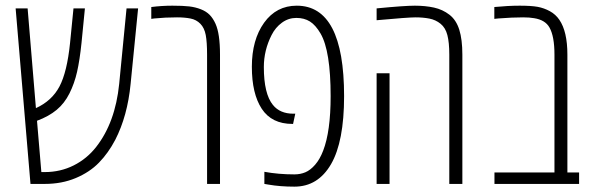

<svg xmlns="http://www.w3.org/2000/svg" viewBox="-20 -660 2113 689"><path d="M140.6 0H89.4L36.1 -629.9H79.1L108.9 -272Q166 -297.9 193.4 -349.6Q220.7 -401.4 231.4 -505.9L243.7 -629.9H284.7L272.5 -505.9Q266.1 -444.3 256.6 -402.3Q247.1 -360.4 229.2 -324.7Q211.4 -289.1 183.1 -265.6Q154.8 -242.2 112.8 -226.6L128.4 -42.5H140.6Q196.8 -42.5 244.4 -66.4Q292 -90.3 325.2 -132.8Q393.6 -220.2 407.7 -358.9L434.1 -629.9H475.6L448.7 -358.9Q437.5 -243.7 393.6 -158.2Q368.7 -110.8 335.2 -76.4Q301.8 -42 251.7 -21Q201.7 0 140.6 0Z M522.9 -634.8Q560.5 -639.6 598.6 -639.6Q636.7 -639.6 659.2 -637Q681.6 -634.3 700.9 -626.7Q720.2 -619.1 732.4 -606.7Q744.6 -594.2 753.4 -574.7Q769.5 -539.1 769.5 -463.9V0H723.1V-463.9Q723.1 -508.8 718.3 -534.4Q713.4 -560.1 699 -574.7Q684.6 -589.4 663.8 -593.5Q643.1 -597.7 615.2 -597.7Q573.2 -597.7 534.2 -593.8L522.9 -592.3Z M1029.3 -215.3Q955.1 -215.3 919.4 -269.5Q883.8 -323.7 883.8 -420.4Q883.8 -517.1 927.7 -578.4Q971.7 -639.6 1044.9 -639.6Q1214.8 -639.6 1214.8 -314.9Q1214.8 -151.9 1168 -71Q1121.1 9.8 1036.6 9.8Q985.4 9.8 942.9 2.4L928.7 0V-43.5Q979 -34.2 1036.6 -34.2Q1057.6 -34.2 1075.7 -41.7Q1093.8 -49.3 1110.8 -68.8Q1127.9 -88.4 1139.6 -119.1Q1166.5 -188.5 1166.5 -314.9Q1166.5 -477.5 1130.4 -539.6Q1112.8 -569.8 1092.3 -582.8Q1071.8 -595.7 1043.5 -595.7Q1015.1 -595.7 991.7 -578.6Q968.3 -561.5 954.6 -534.2Q926.8 -479.5 926.8 -419.4Q926.8 -323.2 959.5 -283.2Q984.9 -252 1032.7 -252H1039.6L1031.7 -215.3Z M1331.5 -629.9Q1431.2 -639.6 1468.8 -639.6Q1506.3 -639.6 1537.4 -632.8Q1568.4 -626 1592.8 -607.2Q1617.2 -588.4 1628.2 -553.2Q1639.2 -518.1 1639.2 -463.9V0H1592.3V-463.9Q1592.3 -507.8 1585.4 -534.2Q1578.6 -560.5 1561 -574.7Q1543.5 -588.9 1520.8 -593.3Q1498 -597.7 1471.2 -597.7Q1444.3 -597.7 1331.5 -587.4ZM1377.9 0H1331.5V-397H1377.9Z M1753.9 -634.8Q1803.7 -639.6 1845 -639.6Q1886.2 -639.6 1909.2 -635.5Q1932.1 -631.3 1953.1 -619.9Q1974.1 -608.4 1987.3 -588.9Q2016.1 -546.9 2016.1 -463.9V-41H2058.1V0H1754.4V-41H1969.7V-463.9Q1969.7 -529.8 1951.7 -561.5Q1936.5 -588.4 1897 -594.7Q1880.4 -597.7 1857.4 -597.7Q1818.4 -597.7 1768.6 -593.8L1753.9 -592.3Z"/></svg>

Font: Open Sans Hebrew Condensed Light
Style: Regular
Weight: 300
Width: 3
Foundry: Ascender Corporation, Yanek Iontef
Version: Version 2.001;PS 002.001;hotconv 1.0.70;makeotf.lib2.5.58329